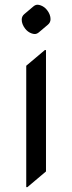

<svg xmlns="http://www.w3.org/2000/svg" viewBox="-20 -767 304 807"><path d="M137.7 -747.1Q144 -747.1 151.9 -744.1Q168 -737.8 178.2 -724.1Q192.4 -705.6 192.4 -686.5Q192.4 -672.4 181.2 -663.1L143.1 -630.9Q134.8 -624 126 -624Q119.6 -624 111.8 -627Q96.2 -632.8 85.4 -647Q71.3 -665.5 71.3 -684.6Q71.3 -698.7 82.5 -708L120.6 -740.2Q128.9 -747.1 137.7 -747.1ZM90.3 19.5V-490.7L168.5 -556.6H173.3V-46.4L95.2 19.5Z"/></svg>

Font: Gothica
Style: Book
Weight: 400
Designer: Wojciech Kalinowski "wmk69" (wmk69@o2.pl)
Foundry: Wojciech Kalinowski "wmk69" (wmk69@o2.pl)
Version: Version 2.1.0; 2021-05-14